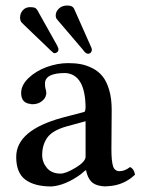

<svg xmlns="http://www.w3.org/2000/svg" viewBox="-20 -670 513 700"><path d="M292 -97.2V-228L222.2 -209Q170.9 -194.3 152.3 -168Q133.8 -141.6 133.8 -105Q133.8 -78.6 150.9 -57.9Q168 -37.1 201.2 -37.1Q219.7 -37.1 254.9 -58.1Q290 -79.1 292 -97.2ZM293.9 -48.8H291Q288.1 -46.4 282.5 -41.5Q276.9 -36.6 273.9 -34.2Q216.8 6.8 167 9.8Q106 9.8 72.5 -14.9Q39.1 -39.6 39.1 -98.1Q39.1 -195.3 208 -241.2L288.1 -262.2Q292 -268.1 292 -277.8Q291 -399.4 217.8 -403.8Q144 -403.8 144 -365.2Q144 -354 146 -346.2Q148.9 -338.9 148.9 -328.1Q148.9 -326.2 147.9 -325.2Q146.5 -312 132.6 -301Q118.7 -290 98.1 -290Q92.8 -290 91.8 -291Q57.1 -293.9 57.1 -331.1Q57.1 -359.4 83.5 -385Q109.9 -410.6 149.4 -425.3Q189 -439.9 229 -439.9Q253.9 -439.9 274.9 -436Q295.9 -432.1 317.4 -421.1Q338.9 -410.2 353.8 -391.8Q368.7 -373.5 377.9 -342.5Q387.2 -311.5 387.2 -270L386.2 -125Q386.2 -84.5 391.8 -65.2Q397.5 -45.9 416 -45.9Q434.6 -45.9 454.1 -61Q469.2 -53.7 472.2 -33.2Q431.2 5.9 374 8.8Q363.3 10.3 353 8.8Q325.7 5.9 312.3 -8.5Q298.8 -22.9 293.9 -48.8ZM53.2 -606Q53.2 -621.1 63 -632.3Q72.8 -643.6 88.9 -644Q102.5 -644 108.4 -640.9Q114.3 -637.7 120.1 -626L189 -502.9Q189.5 -501.5 190.9 -498Q192.4 -494.6 192.9 -493.2V-487.8Q192.4 -482.4 187.7 -479.2Q183.1 -476.1 180.2 -476.1Q174.3 -476.1 171.9 -480Q169.9 -481 166 -484.9L68.8 -578.1L58.1 -588.9Q53.2 -595.2 53.2 -606ZM183.1 -613.8Q183.1 -627.4 194.6 -638.7Q206.1 -649.9 226.1 -649.9Q245.6 -649.9 251 -636.2L311 -501Q311.5 -500 312.5 -497.6Q313.5 -495.1 314 -494.1Q314.9 -491.2 314.9 -487.8Q314.9 -483.4 311.3 -478.8Q307.6 -474.1 300.8 -474.1Q292 -474.1 282.2 -488.8L189 -598.1Q183.1 -604 183.1 -613.8Z"/></svg>

Font: Common Serif Medium
Style: Regular
Weight: 500
Designer: Philipp H. Poll, Khaled Hosny
Foundry: Stefan Peev, Context Ltd.
Version: Version 1.026